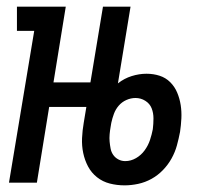

<svg xmlns="http://www.w3.org/2000/svg" viewBox="-20 -550 640 578"><path d="M7 0 83 -457H31V-530H178L141 -302H294L281 -228H128L91 0ZM355 8Q332 8 310.5 2.5Q289 -3 272 -16.5Q255 -30 245 -49Q235 -68 230.5 -89.5Q226 -111 227 -134Q228 -157 232 -180L290 -530H373L335 -299Q354 -314 376.5 -321Q399 -328 421 -328Q442 -328 460.5 -322Q479 -316 492.5 -302.5Q506 -289 513.5 -271Q521 -253 524 -233.5Q527 -214 526 -193.5Q525 -173 522 -153Q518 -132 512.5 -112Q507 -92 496.5 -73Q486 -54 470.5 -38Q455 -22 436 -11.5Q417 -1 396 3.5Q375 8 355 8ZM357 -65Q374 -65 389.5 -74Q405 -83 415.5 -97.5Q426 -112 431.5 -128.5Q437 -145 440 -161Q442 -177 442 -193.5Q442 -210 436.5 -224Q431 -238 417.5 -246.5Q404 -255 388 -255Q374 -255 360.5 -249Q347 -243 337.5 -232Q328 -221 323 -207.5Q318 -194 315 -180L313 -168Q311 -157 310 -145.5Q309 -134 310 -123.5Q311 -113 313 -102.5Q315 -92 321 -83.5Q327 -75 336.5 -70Q346 -65 357 -65Z"/></svg>

Font: Iosevka Curly Slab Extended
Style: Italic
Weight: 400
Width: 7
Italic angle: -9°
Monospace: yes
Designer: Belleve Invis
Foundry: Belleve Invis
Version: Version 11.1.0; ttfautohint (v1.8.3)